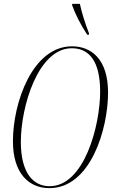

<svg xmlns="http://www.w3.org/2000/svg" viewBox="-20 -964 591 995"><path d="M432 -784H441V-792C420 -845 402 -905 394 -944H354V-936C374 -883 396 -840 432 -784ZM236 11C450 11 540 -297 540 -484C540 -660 451 -724 353 -724C149 -724 47 -433 47 -232C47 -64 131 11 236 11ZM237 1C151 1 88 -69 88 -229C88 -411 177 -714 352 -714C440 -714 499 -650 499 -489C499 -314 417 1 237 1Z"/></svg>

Font: Noto Serif Display ExtraCondensed ExtraLight
Style: Italic
Weight: 200
Width: 2
Italic angle: -12°
Designer: Monotype Design Team
Foundry: Monotype Imaging Inc.
Version: Version 2.009